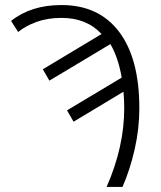

<svg xmlns="http://www.w3.org/2000/svg" viewBox="-20 -742 640 762"><path d="M473 -312Q473 -347 470 -378L272 -259L246 -304L463 -434Q449 -515 418 -567L176 -422L150 -467L383 -607Q324 -671 224 -671Q169 -671 125 -655Q81 -639 52 -615L24 -659Q103 -722 224 -722Q372 -722 452.5 -616Q533 -510 533 -312Q533 -231 514.5 -149.5Q496 -68 466 0H403Q473 -159 473 -312Z"/></svg>

Font: Noto Sans Mono UI Light
Style: Regular
Weight: 300
Monospace: yes
Designer: Monotype Design team
Foundry: Monotype Imaging Inc.
Version: Version 1.000